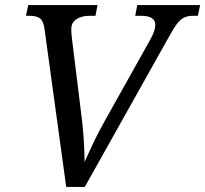

<svg xmlns="http://www.w3.org/2000/svg" viewBox="-20 -734 806 754"><path d="M155 -619Q151 -651 137.5 -661.5Q124 -672 95 -672H82L91 -714H363L355 -672H332Q300 -672 280 -658.5Q260 -645 260 -621Q260 -613 260.5 -603.5Q261 -594 262 -587L302 -262Q307 -218 309.5 -176Q312 -134 312 -98Q328 -134 347.5 -175Q367 -216 393 -262L571 -580Q590 -615 590 -636Q590 -672 534 -672H511L519 -714H766L757 -672H738Q719 -672 705 -666Q691 -660 677.5 -643.5Q664 -627 646 -594L313 0H240Z"/></svg>

Font: NotoSerif-Italic
Style: Regular
Weight: 400
Italic angle: -12°
Designer: Monotype Design Team
Foundry: Monotype Imaging Inc.
Version: Version 2.007; ttfautohint (v1.8) -l 8 -r 50 -G 200 -x 14 -D